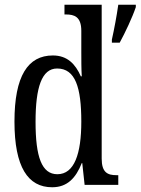

<svg xmlns="http://www.w3.org/2000/svg" viewBox="-20 -780 593 810"><path d="M200 10C264 10 300 -29 325 -92H327L337 0H479V-41H471C434 -41 409 -52 409 -111V-760H252V-719H258C293 -719 323 -710 323 -650V-563C323 -526 323 -489 325 -458H321C298 -510 264 -546 203 -546C98 -546 41 -460 41 -267C41 -75 98 10 200 10ZM452 -613V-600H485C508 -642 539 -708 553 -750V-760H479C472 -711 462 -658 452 -613ZM222 -45C156 -45 130 -118 130 -266C130 -411 156 -491 221 -491C298 -491 323 -411 323 -267C323 -132 294 -45 222 -45Z"/></svg>

Font: Noto Serif Ethiopic XCn
Style: Regular
Weight: 400
Width: 2
Designer: Monotype Design Team
Foundry: Monotype Imaging Inc.
Version: Version 2.102